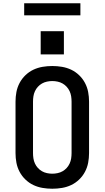

<svg xmlns="http://www.w3.org/2000/svg" viewBox="-20 -1147 640 1175"><path d="M300 8Q270 8 240.5 3Q211 -2 184.5 -14.5Q158 -27 136 -48Q114 -69 100 -95.5Q86 -122 80.5 -151Q75 -180 75 -210V-525Q75 -555 80.5 -584Q86 -613 100 -639.5Q114 -666 136 -687Q158 -708 184.5 -720.5Q211 -733 240.5 -738Q270 -743 300 -743Q330 -743 359.5 -738Q389 -733 415.5 -720.5Q442 -708 464 -687Q486 -666 500 -639.5Q514 -613 519.5 -584Q525 -555 525 -525V-210Q525 -180 519.5 -151Q514 -122 500 -95.5Q486 -69 464 -48Q442 -27 415.5 -14.5Q389 -2 359.5 3Q330 8 300 8ZM300 -84Q316 -84 332.5 -87.5Q349 -91 363 -99Q377 -107 388 -119Q399 -131 406 -146Q413 -161 415.5 -177.5Q418 -194 418 -210V-525Q418 -541 415.5 -557.5Q413 -574 406 -589Q399 -604 388 -616Q377 -628 363 -636Q349 -644 332.5 -647.5Q316 -651 300 -651Q284 -651 267.5 -647.5Q251 -644 237 -636Q223 -628 212 -616Q201 -604 194 -589Q187 -574 184.5 -557.5Q182 -541 182 -525V-210Q182 -194 184.5 -177.5Q187 -161 194 -146Q201 -131 212 -119Q223 -107 237 -99Q251 -91 267.5 -87.5Q284 -84 300 -84ZM229 -814V-956H371V-814ZM128 -1053V-1127H472V-1053Z"/></svg>

Font: Iosevka SS04 Semibold Extended
Style: Regular
Weight: 600
Width: 7
Monospace: yes
Designer: Belleve Invis
Foundry: Belleve Invis
Version: Version 19.0.0; ttfautohint (v1.8.4)